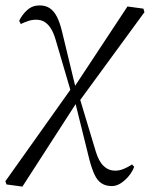

<svg xmlns="http://www.w3.org/2000/svg" viewBox="-64 -481 555 711"><path d="M-40 202 -44 190 199 -152 212 -160 408 -457 467 -449 471 -436 231 -108 219 -100 19 210ZM201 -133 142 -334Q135 -358 125 -374.5Q115 -391 101.5 -399.5Q88 -408 70 -408Q55 -408 41 -403.5Q27 -399 13 -392L7 -404Q18 -427 37 -444Q56 -461 83 -461Q105 -461 120.5 -450.5Q136 -440 147 -418.5Q158 -397 166 -363L217 -152H227ZM350 208Q327 208 311.5 197.5Q296 187 286 165.5Q276 144 267 110L213 -108H199L228 -128L291 81Q302 117 320 134Q338 151 363 151Q378 151 394 144.5Q410 138 425 128L433 137Q422 165 398 186.5Q374 208 350 208Z"/></svg>

Font: Source Serif 4 60pt
Style: Italic
Weight: 400
Italic angle: -12°
Version: Version 4.004;hotconv 1.0.116;makeotfexe 2.5.65601